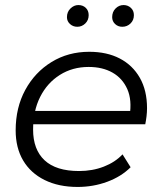

<svg xmlns="http://www.w3.org/2000/svg" viewBox="-20 -735 644 760"><path d="M287 5Q212 5 156.5 -22.5Q101 -50 71.5 -100Q42 -150 42 -219Q42 -309 80 -379Q118 -449 184 -489.5Q250 -530 333 -530Q403 -530 454 -503.5Q505 -477 533.5 -427Q562 -377 562 -307Q562 -291 560 -274.5Q558 -258 555 -243H94L103 -296H522L493 -276Q503 -339 484 -382Q465 -425 425.5 -447.5Q386 -470 331 -470Q267 -470 217 -438.5Q167 -407 139 -351.5Q111 -296 111 -222Q111 -143 156.5 -100.5Q202 -58 293 -58Q346 -58 391 -75.5Q436 -93 465 -124L497 -73Q460 -36 404.5 -15.5Q349 5 287 5ZM464 -629Q447 -629 435.5 -640Q424 -651 424 -667Q424 -688 437.5 -701.5Q451 -715 469 -715Q486 -715 498 -704Q510 -693 510 -675Q510 -655 496.5 -642Q483 -629 464 -629ZM286 -629Q269 -629 257 -640Q245 -651 245 -667Q245 -688 259 -701.5Q273 -715 290 -715Q308 -715 319.5 -704Q331 -693 331 -675Q331 -655 317.5 -642Q304 -629 286 -629Z"/></svg>

Font: MOST Montserrat
Style: Italic
Weight: 400
Italic angle: -11.3°
Designer: Julieta Ulanovsky
Foundry: Julieta Ulanovsky
Version: Version 8.000;March 11, 2024;FontCreator 15.0.0.2926 64-bit